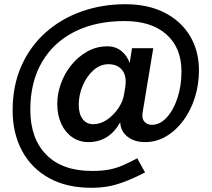

<svg xmlns="http://www.w3.org/2000/svg" viewBox="-20 -730 1005 912"><path d="M414 162Q297 162 213.5 116Q130 70 85 -13Q40 -96 40 -206Q40 -323 81.5 -416.5Q123 -510 196.5 -575.5Q270 -641 367.5 -675.5Q465 -710 576 -710Q682 -710 760.5 -670.5Q839 -631 882 -560Q925 -489 925 -396Q925 -328 905.5 -266.5Q886 -205 851 -157.5Q816 -110 769.5 -82.5Q723 -55 669 -55Q619 -55 586 -80.5Q553 -106 551 -149Q498 -55 400 -55Q357 -55 323.5 -78Q290 -101 271 -142Q252 -183 252 -237Q252 -284 269 -332Q286 -380 318 -420Q350 -460 394 -485Q438 -510 491 -510Q528 -510 555.5 -488.5Q583 -467 596 -431L607 -501H708L657 -193Q653 -165 667 -151Q681 -137 700 -137Q740 -137 772 -172Q804 -207 823 -264.5Q842 -322 842 -391Q842 -503 770.5 -566.5Q699 -630 572 -630Q435 -630 334.5 -579.5Q234 -529 179 -434.5Q124 -340 124 -209Q124 -72 200 5Q276 82 417 82Q464 82 498 75.5Q532 69 563 55.5Q594 42 632 22L669 89Q610 119 568 134.5Q526 150 490 156Q454 162 414 162ZM423 -140Q457 -140 488.5 -161.5Q520 -183 542.5 -216.5Q565 -250 570 -286Q573 -304 575 -317Q577 -330 577 -342Q577 -381 555 -403Q533 -425 495 -425Q456 -425 424 -396.5Q392 -368 373 -323.5Q354 -279 354 -232Q354 -189 372.5 -164.5Q391 -140 423 -140Z"/></svg>

Font: Readex Pro
Style: Regular
Weight: 400
Designer: Bonnie Shaver-Troup, Thomas Jockin
Foundry: Lexend
Version: Version 1.204; ttfautohint (v1.8.4.7-5d5b)